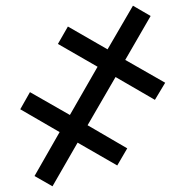

<svg xmlns="http://www.w3.org/2000/svg" viewBox="-20 -650 649 673"><path d="M164 3 101 -33 189 -187 51 -267 85 -327 225 -247 322 -416 183 -496 218 -557 357 -477 446 -630 508 -594 419 -440 559 -360 523 -300 385 -380 287 -211 426 -130 391 -70 252 -150Z"/></svg>

Font: Noto Serif
Style: Italic
Weight: 400
Italic angle: -12°
Designer: Monotype Design Team
Foundry: Monotype Imaging Inc.
Version: Version 2.013